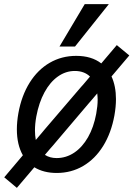

<svg xmlns="http://www.w3.org/2000/svg" viewBox="-22 -830 644 928"><path d="M603 -562 517 -460.5Q538.5 -413.5 538.5 -351Q538.5 -314 531 -272Q515.5 -187 476.5 -124.2Q437.5 -61.5 380 -27.8Q322.5 6 252 6Q189 6 144 -21.5L59.5 78L-1.5 27L88.5 -79.5Q59.5 -130.5 59.5 -205Q59.5 -242 67 -284Q82.5 -368.5 121.5 -430.8Q160.5 -493 218.2 -526.5Q276 -560 346.5 -560Q420.5 -560 467.5 -523.5L542.5 -612ZM443 -280Q450 -318 450 -348Q450 -359.5 448 -378.5L423 -349L406.5 -330L232.5 -125L221 -112L195 -81.5Q219 -66 251.5 -66Q297.5 -66 336.8 -92.2Q376 -118.5 403.5 -166.8Q431 -215 443 -280ZM179.5 -187 194.5 -205 370 -410 380 -421 413 -460Q385 -487 339.5 -487Q295.5 -487 257.8 -460.2Q220 -433.5 193 -383.8Q166 -334 153.5 -267Q147 -231.5 147 -199Q147 -176 151 -153.5ZM265.5 -605 387.5 -810H504L340.5 -605Z"/></svg>

Font: JuliaMono Italic
Style: Regular
Weight: 400
Italic angle: -9°
Monospace: yes
Designer: cormullion
Foundry: corm
Version: Version 0.049; ttfautohint (v1.8.4)